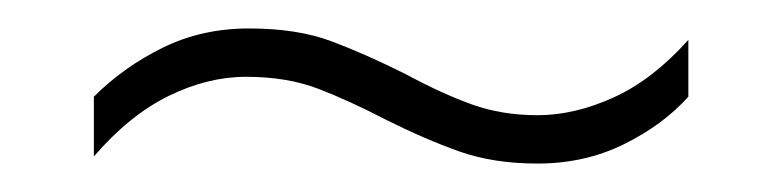

<svg xmlns="http://www.w3.org/2000/svg" viewBox="-20 -421 550 135"><path d="M251 -337Q226 -350 204 -358.5Q182 -367 153 -367Q126 -367 98.5 -353.5Q71 -340 46 -311V-353Q67 -374 94.5 -387.5Q122 -401 155 -401Q189 -401 213 -392Q237 -383 265 -369Q291 -355 312 -347.5Q333 -340 358 -340Q384 -340 411.5 -352.5Q439 -365 464 -393V-353Q446 -333 418.5 -319.5Q391 -306 358 -306Q327 -306 303 -314.5Q279 -323 251 -337Z"/></svg>

Font: Noto Sans Arabic UI SmCn XLt
Style: Regular
Weight: 200
Width: 4
Designer: Monotype Design Team, Nadine Chahine and Nizar Qandah
Foundry: Monotype Imaging Inc.
Version: Version 2.010; ttfautohint (v1.8.4.7-5d5b)